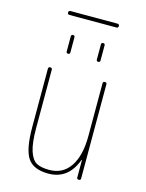

<svg xmlns="http://www.w3.org/2000/svg" viewBox="-124 -900 748 985"><g transform="rotate(15 250.0 -407.5)"><path d="M125 -804.7Q115.2 -804.7 115.2 -814.9Q115.2 -825.2 125 -825.2H375Q384.8 -825.2 384.8 -814.9Q384.8 -804.7 375 -804.7ZM320.3 -700.2Q320.3 -710 330.1 -710Q339.8 -710 339.8 -700.2V-620.1Q339.8 -610.4 330.1 -610.4Q320.3 -610.4 320.3 -620.1ZM160.2 -700.2Q160.2 -710 169.9 -710Q179.7 -710 179.7 -700.2V-620.1Q179.7 -610.4 169.9 -610.4Q160.2 -610.4 160.2 -620.1ZM230.5 9.8Q151.4 9.8 120.6 -36.1Q89.8 -82 89.8 -200.2V-509.8Q89.8 -519.5 100.1 -519.5Q110.4 -519.5 110.4 -509.8V-200.2Q110.4 -121.1 124 -79.1Q137.7 -37.1 161.6 -23.4Q185.5 -9.8 230.5 -9.8Q301.8 -9.8 340.8 -67.4Q379.9 -125 379.9 -230.5V-509.8Q379.9 -519.5 390.1 -519.5Q400.4 -519.5 400.4 -509.8V-9.8Q400.4 0 390.1 0Q379.9 0 379.9 -9.8V-101.6Q379.9 -102.5 378.9 -102.5Q377 -102.5 377 -100.6Q335.9 9.8 230.5 9.8Z"/></g></svg>

Font: Rounded Mgen+ 1m thin
Style: Regular
Weight: 100
Designer: [Source Han Sans]
Ryoko NISHIZUKA  (kana & ideographs); Paul D. Hunt (Latin, Greek & Cyrillic); Wenlong ZHANG  (bopomofo
Version: Version 1.059.20150602